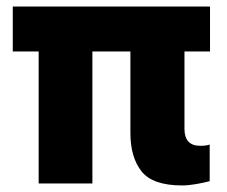

<svg xmlns="http://www.w3.org/2000/svg" viewBox="-20 -560 694 586"><path d="M378 -154V-403H262V0H98V-403H19V-540H621V-403H543V-167Q543 -115 591 -115Q611 -115 620 -119V-7Q601 -2 577.5 2Q554 6 536 6Q446 6 412 -37Q378 -80 378 -154Z"/></svg>

Font: Mona Sans ExtraBold
Style: Regular
Weight: 800
Designer: Deni Anggara
Foundry: GitHub
Version: Version 2.000